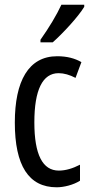

<svg xmlns="http://www.w3.org/2000/svg" viewBox="-20 -837 387 816"><path d="M338 -808V-817H241C220 -772 190 -722 152 -668V-657H204C245 -693 313 -766 338 -808ZM221 -41C251 -41 292 -51 320 -69V-137C289 -121 259 -112 230 -112C161 -112 126 -180 126 -317C126 -455 161 -526 229 -526C252 -526 276 -519 301 -506L326 -573C298 -589 265 -598 223 -598C101 -598 43 -492 43 -316C43 -133 102 -41 221 -41Z"/></svg>

Font: Noto Sans Tamil UI ExtraCondensed
Style: Regular
Weight: 400
Width: 2
Designer: Jelle Bosma - Monotype Design Team
Foundry: Monotype Imaging Inc.
Version: Version 2.004